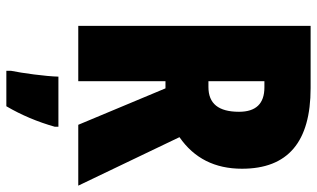

<svg xmlns="http://www.w3.org/2000/svg" viewBox="-212 -542 975 590"><g transform="rotate(90 275.0 -246.5)"><path d="M250 -714H59V0H229V-268H251L363 0H550L401 -311C466 -356 498 -420 498 -503C498 -644 416 -714 250 -714ZM248 -572C298 -572 323 -546 323 -494C323 -431 298 -400 247 -400H229V-572ZM369 72V61H215C214 101 204 173 197 207V221H306C333 175 354 125 369 72Z"/></g></svg>

Font: Noto Sans Devanagari ExtraCondensed Black
Style: Regular
Weight: 900
Width: 2
Designer: Jelle Bosma - Monotype Design Team
Foundry: Monotype Imaging Inc.
Version: Version 2.004